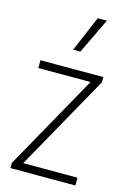

<svg xmlns="http://www.w3.org/2000/svg" viewBox="-123 -867 620 927"><g transform="rotate(15 187.5 -404.0)"><path d="M26.5 0V-26L292.5 -501.5H31.5V-540.5H346V-514.5L80 -39H351V0ZM171 -630.5 246.5 -808H292L207 -630.5Z"/></g></svg>

Font: Encode Sans Condensed Condensed ExtraLight
Style: Regular
Weight: 200
Width: 3
Designer: Multiple Designers
Foundry: Impallari Type
Version: Version 3.000; ttfautohint (v1.8.3) -l 8 -r 50 -G 200 -x 14 